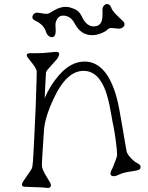

<svg xmlns="http://www.w3.org/2000/svg" viewBox="-20 -910 732 947"><path d="M231 3.4Q231 17.1 215.8 17.1L190.4 14.6L102.5 11.2Q75.7 9.8 99.6 -22.9L129.9 -67.4Q138.2 -78.6 139.6 -87.6Q141.1 -96.7 142.6 -115.7Q144 -134.8 145.5 -163.3Q147 -191.9 148.7 -227.5Q150.4 -263.2 152.3 -301.3Q154.3 -339.4 155.8 -377.7Q157.2 -416 158.2 -449.2Q161.1 -522.5 161.1 -559.1Q157.7 -573.7 141.6 -594.5Q125.5 -615.2 118.7 -623.8Q111.8 -632.3 111.8 -636.7Q111.8 -647.5 127 -647.5Q142.1 -647.5 158.9 -647.7Q175.8 -647.9 192.4 -648.4L256.3 -654.3Q284.2 -654.3 262.2 -620.1L214.8 -566.4Q207.5 -557.1 207 -553Q206.5 -548.8 205.8 -534.9Q205.1 -521 204.1 -502Q202.1 -477.5 200.7 -425.8Q226.6 -488.8 272.5 -541Q330.6 -606.4 397 -606.4Q493.2 -606.4 543 -468.3Q558.1 -426.8 568.6 -369.1Q579.1 -311.5 585.7 -272.7Q592.3 -233.9 596.2 -210Q603.5 -167 605 -161.1Q606.4 -155.3 612.5 -146.5Q618.7 -137.7 626.5 -129.4Q643.1 -111.8 658.2 -104.7Q673.3 -97.7 673.3 -86.7Q673.3 -75.7 664.3 -72.3Q655.3 -68.8 639.6 -66.4Q589.8 -59.6 572.8 -51.3Q551.8 -41 542.5 -41Q518.6 -41 527.3 -64.9L537.1 -85.9Q557.6 -134.8 557.6 -146.5Q557.6 -158.2 555.9 -174.1Q554.2 -189.9 551.8 -210.4Q545.9 -257.8 540.3 -283.4Q534.7 -309.1 530.3 -336.4Q525.9 -363.8 519.5 -394Q513.2 -424.3 503.4 -453.9Q493.7 -483.4 478.5 -507.3Q445.8 -560.5 392.1 -560.5Q309.6 -560.5 247.1 -428.7Q201.2 -332.5 196.8 -266.6Q186.5 -112.8 186.5 -98.6Q186.5 -84.5 191.4 -73.2Q196.3 -62 202.6 -50.3L228.5 -7.3Q231 -2 231 3.4ZM254.9 -760.3Q254.9 -726.6 236.3 -726.6Q227.1 -726.6 218.5 -734.1Q210 -741.7 207 -752.9Q196.8 -787.6 154.8 -807.6Q139.6 -814.9 139.6 -824.7Q139.6 -834.5 147.2 -841.1Q154.8 -847.7 163.6 -847.7L205.1 -841.8Q217.8 -841.8 223.9 -845.2Q230 -848.6 237.5 -853.5Q245.1 -858.4 254.9 -863.3Q295.9 -883.8 330.6 -871.6Q358.4 -862.8 368.2 -851.6Q377.9 -840.3 381.6 -832.5Q385.3 -824.7 389.6 -816.9Q410.6 -779.8 442.4 -779.8Q479.5 -779.8 484.4 -819.8Q485.8 -831.1 485.8 -843.3L485.4 -859.9Q485.4 -874 492.4 -882.1Q499.5 -890.1 506.8 -890.1Q521.5 -890.1 527.6 -874.5Q533.7 -858.9 544.9 -846.4Q556.2 -834 567.1 -824Q578.1 -814 586.2 -806.4Q594.2 -798.8 594.2 -790.3Q594.2 -781.7 585.9 -775.1Q577.6 -768.6 565.4 -768.6L531.2 -772Q519 -772 514.6 -767.6Q510.3 -763.2 503.2 -758.3Q496.1 -753.4 485.4 -748.5Q438 -727.1 398.4 -743.7Q367.7 -756.3 345.7 -798.3Q327.1 -833 290.5 -833Q271 -833 260.7 -814Q253.4 -801.3 253.4 -786.1Z"/></svg>

Font: Snowburst One
Style: Regular
Weight: 400
Designer: Annet Stirling
Foundry: Annet Stirling
Version: Version 1.001